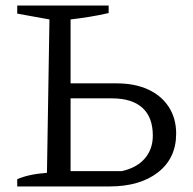

<svg xmlns="http://www.w3.org/2000/svg" viewBox="-20 -671 695 691"><path d="M42 0V-26Q82 -44 149 -49L158 -601L42 -622V-651H371V-624Q336 -616 302 -610.5Q268 -605 234 -601V-55H418Q472 -67 501 -100.5Q530 -134 530 -183Q530 -249 492.5 -283Q455 -317 383 -317H196V-371H400Q465 -371 513 -349Q561 -327 587.5 -286Q614 -245 614 -190Q614 -102 549 -51Q484 0 374 0Z"/></svg>

Font: Piazzolla 24pt
Style: Regular
Weight: 400
Designer: Juan Pablo del Peral
Foundry: Huerta Tipografica
Version: Version 2.005